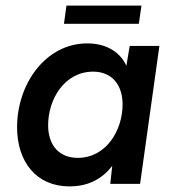

<svg xmlns="http://www.w3.org/2000/svg" viewBox="-20 -657 620 686"><path d="M228.5 9C286 9 340 -11 381 -64.5L374 0H480.5L549.5 -493H443.5L431.5 -422C408 -474 356 -502 292 -502C143 -502 41 -357 41 -202.5C41 -78.5 110 9 228.5 9ZM152 -209.5C152 -303 210.5 -401 313 -401C378.5 -401 418 -355 418 -284C418 -192 360 -93 258 -93C191 -93 152 -138 152 -209.5ZM208.5 -572H476L485.5 -637H217.5Z"/></svg>

Font: HK Grotesk SemiBold
Style: Italic
Weight: 600
Italic angle: -16°
Designer: Alfredo Marco Pradil
Foundry: Hanken Design Co.
Version: Version 3.001;FEAKit 1.0